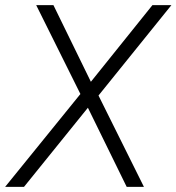

<svg xmlns="http://www.w3.org/2000/svg" viewBox="-42 -731 690 751"><path d="M313.5 -411.1 554.2 -710.9H628.4L343.3 -357.4L521 0H453.6L301.8 -309.6L51.8 0H-22L272.5 -363.3L99.6 -710.9H167Z"/></svg>

Font: TypoPRO Roboto
Style: Italic
Weight: 300
Italic angle: -12°
Designer: Google
Version: Version 2.136; 2016